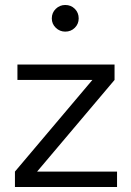

<svg xmlns="http://www.w3.org/2000/svg" viewBox="-20 -751 528 771"><path d="M450 0H40V-62L351 -430H50V-492H440V-430L129 -62H450ZM242 -624Q220 -624 204 -639.5Q188 -655 188 -677Q188 -700 204 -715.5Q220 -731 242 -731Q265 -731 280.5 -715.5Q296 -700 296 -677Q296 -655 280.5 -639.5Q265 -624 242 -624Z"/></svg>

Font: Wix Madefor Display
Style: Regular
Weight: 400
Designer: Dalton Maag Ltd
Foundry: Dalton Maag Ltd
Version: Version 3.100